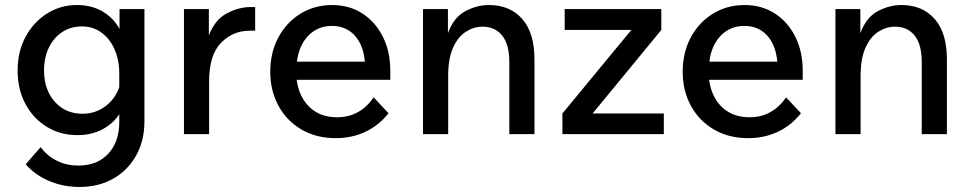

<svg xmlns="http://www.w3.org/2000/svg" viewBox="-20 -533 3854 763"><path d="M554 -51Q554 26 521 85Q488 144 430 177Q372 210 296 210Q232 210 176 186.5Q120 163 82 120L141 52Q199 125 292 125Q366 125 410 78Q454 31 454 -48V-79Q429 -41 386 -18.5Q343 4 287 4Q220 4 166 -29Q112 -62 81 -120Q50 -178 50 -253Q50 -328 81.5 -386.5Q113 -445 166.5 -479Q220 -513 286 -513Q344 -513 387.5 -487.5Q431 -462 455 -418V-497H554ZM155 -253Q155 -177 197.5 -129Q240 -81 308 -81Q359 -81 398.5 -110.5Q438 -140 454 -187V-239Q454 -295 435 -337.5Q416 -380 382.5 -404Q349 -428 305 -428Q261 -428 227 -405.5Q193 -383 174 -343.5Q155 -304 155 -253Z M994 -505V-411H973Q905 -411 858 -362.5Q811 -314 811 -209V0H711V-497H810V-392Q834 -455 881.5 -480Q929 -505 976 -505Z M1465 -146 1524 -83Q1485 -34 1431.5 -9Q1378 16 1315 16Q1237 16 1178.5 -18Q1120 -52 1087 -112Q1054 -172 1054 -248Q1054 -324 1086 -384Q1118 -444 1174 -478.5Q1230 -513 1300 -513Q1368 -513 1420 -479.5Q1472 -446 1501.5 -387Q1531 -328 1531 -252V-216H1159Q1168 -148 1210 -107.5Q1252 -67 1320 -67Q1410 -67 1465 -146ZM1299 -430Q1243 -430 1205.5 -391.5Q1168 -353 1160 -288H1430Q1424 -354 1389.5 -392Q1355 -430 1299 -430Z M2104 0H2004V-286Q2004 -357 1975.5 -392Q1947 -427 1898 -427Q1863 -427 1831.5 -407Q1800 -387 1780.5 -343.5Q1761 -300 1761 -231V0H1661V-497H1760V-401Q1783 -464 1829 -488.5Q1875 -513 1923 -513Q2007 -513 2055.5 -457.5Q2104 -402 2104 -297Z M2618 0H2215V-82L2489 -414H2224V-497H2608V-414L2335 -82H2618Z M3104 -146 3163 -83Q3124 -34 3070.5 -9Q3017 16 2954 16Q2876 16 2817.5 -18Q2759 -52 2726 -112Q2693 -172 2693 -248Q2693 -324 2725 -384Q2757 -444 2813 -478.5Q2869 -513 2939 -513Q3007 -513 3059 -479.5Q3111 -446 3140.5 -387Q3170 -328 3170 -252V-216H2798Q2807 -148 2849 -107.5Q2891 -67 2959 -67Q3049 -67 3104 -146ZM2938 -430Q2882 -430 2844.5 -391.5Q2807 -353 2799 -288H3069Q3063 -354 3028.5 -392Q2994 -430 2938 -430Z M3743 0H3643V-286Q3643 -357 3614.5 -392Q3586 -427 3537 -427Q3502 -427 3470.5 -407Q3439 -387 3419.5 -343.5Q3400 -300 3400 -231V0H3300V-497H3399V-401Q3422 -464 3468 -488.5Q3514 -513 3562 -513Q3646 -513 3694.5 -457.5Q3743 -402 3743 -297Z"/></svg>

Font: Wix Madefor Text Medium
Style: Regular
Weight: 500
Designer: Dalton Maag Ltd
Foundry: Dalton Maag Ltd
Version: Version 3.100